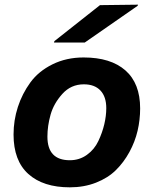

<svg xmlns="http://www.w3.org/2000/svg" viewBox="-20 -788 656 822"><path d="M183 -203Q183 -102 279 -102Q320 -102 352 -125Q384 -148 401 -184Q418 -220 426.5 -256Q435 -292 435 -325Q435 -374 410 -400.5Q385 -427 339 -427Q284 -427 247 -386Q210 -345 196.5 -297Q183 -249 183 -203ZM38 -212Q38 -273 56.5 -330Q75 -387 110 -435Q145 -483 204.5 -512.5Q264 -542 338 -542Q454 -542 517 -486.5Q580 -431 580 -324Q580 -275 569 -228Q558 -181 534 -137Q510 -93 476 -59.5Q442 -26 391 -6Q340 14 279 14Q165 14 101.5 -43Q38 -100 38 -212ZM211 -606 213 -612 408 -766 571 -768 569 -763 343 -606Z"/></svg>

Font: Nacelle Bold
Style: Italic
Weight: 700
Italic angle: -12°
Designer: Sora Sagano
Foundry: Sora Sagano
Version: Version 1.000;FEAKit 1.0